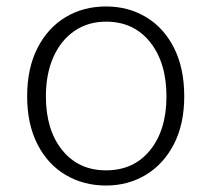

<svg xmlns="http://www.w3.org/2000/svg" viewBox="-20 -561 655 594"><path d="M64 -263Q64 -350 96 -412.5Q128 -475 183 -508Q238 -541 308 -541Q377 -541 432 -508Q487 -475 518.5 -412.5Q550 -350 550 -263Q550 -177 518 -115Q486 -53 431 -20Q376 13 308 13Q239 13 183.5 -19.5Q128 -52 96 -114.5Q64 -177 64 -263ZM495 -263Q495 -367 444.5 -430.5Q394 -494 308 -494Q252 -494 210 -465Q168 -436 145 -384Q122 -332 122 -263Q122 -159 172.5 -96.5Q223 -34 308 -34Q394 -34 444.5 -96.5Q495 -159 495 -263Z"/></svg>

Font: Nebula Sans Light
Style: Regular
Weight: 300
Designer: Paul D. Hunt for Adobe (as Source Sans)
Foundry: Nebula Entertainment & Broadcasting LLC
Version: Version 1.010